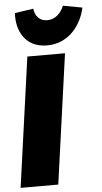

<svg xmlns="http://www.w3.org/2000/svg" viewBox="-62 -988 544 1026"><g transform="rotate(-5 209.5 -475.0)"><path d="M214 -746C331 -746 399 -839 419 -931L316 -950C301 -913 271 -880 226 -880C183 -880 161 -911 157 -948L57 -933C51 -841 95 -746 214 -746ZM305 -696H103L6 0H208Z"/></g></svg>

Font: Fira Sans Heavy
Style: Italic
Weight: 900
Italic angle: -8°
Designer: bBox Type GmbH & Carrois Corporate GbR & Edenspiekermann AG
Foundry: bBox Type GmbH & Carrois Corporate GbR & Edenspiekermann AG
Version: Version 4.301;PS 004.301;hotconv 1.0.88;makeotf.lib2.5.64775